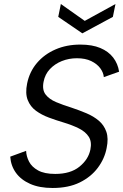

<svg xmlns="http://www.w3.org/2000/svg" viewBox="-20 -929 614 956"><path d="M110 -178Q111 -151 124.5 -124.5Q138 -98 169.5 -80.5Q201 -63 255 -63Q331 -63 375.5 -99Q420 -135 430 -184Q438 -223 422 -248Q406 -273 373 -289.5Q340 -306 297 -319Q260 -330 223.5 -343.5Q187 -357 159 -377.5Q131 -398 118 -431Q105 -464 115 -513Q127 -572 164 -615.5Q201 -659 256.5 -683Q312 -707 380 -707Q439 -707 479.5 -690Q520 -673 543.5 -642.5Q567 -612 573 -572L497 -545Q495 -568 479 -589.5Q463 -611 434 -625Q405 -639 363 -639Q323 -639 288 -625Q253 -611 228.5 -585Q204 -559 197 -522Q189 -482 207 -458.5Q225 -435 259.5 -420.5Q294 -406 336 -393Q375 -380 410.5 -365Q446 -350 472 -328Q498 -306 509.5 -273Q521 -240 511 -192Q501 -139 467 -93.5Q433 -48 377 -20.5Q321 7 242 7Q176 7 130 -13.5Q84 -34 59 -69Q34 -104 31 -149ZM555 -909 542 -845 390 -763 270 -845 283 -909 402 -825Z"/></svg>

Font: Albert Sans
Style: Italic
Weight: 400
Italic angle: -11.25°
Designer: Andreas Rasmussen
Foundry: a.Foundry
Version: Version 1.025